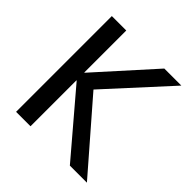

<svg xmlns="http://www.w3.org/2000/svg" viewBox="-191 -883 1035 1035"><g transform="rotate(45 327.0 -365.0)"><path d="M192 -730V-410H194L482 -730H612L292 -380L622 0H492L194 -350H192V0H82V-730Z"/></g></svg>

Font: Mplus 1p Medium
Style: Regular
Weight: 500
Version: Version 1.061